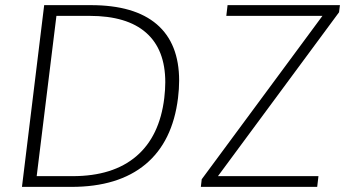

<svg xmlns="http://www.w3.org/2000/svg" viewBox="-20 -731 1361 751"><path d="M765.6 0 769 -29.8 1241.2 -668.9H865.2L870.1 -710.9H1309.6L1306.2 -683.1L832.5 -42H1225.6L1220.7 0ZM65.9 0 152.8 -710.9H335.4Q505.9 -710.9 593.3 -636Q680.7 -561 680.7 -415.5Q680.7 -383.8 676.3 -347.7Q655.3 -176.8 549.1 -88.4Q442.9 0 259.3 0ZM123.5 -42H264.2Q421.9 -42 513.2 -119.9Q604.5 -197.8 622.6 -347.7Q626.5 -381.8 626.5 -409.2Q626.5 -537.1 551.5 -603Q476.6 -668.9 330.6 -668.9H200.7Z"/></svg>

Font: Muli
Style: ExtraLightItalic
Weight: 200
Italic angle: -7°
Designer: Vernon Adams
Foundry: newtypography
Version: Version 2.0; ttfautohint (v1.00rc1.2-2d82) -l 8 -r 50 -G 200